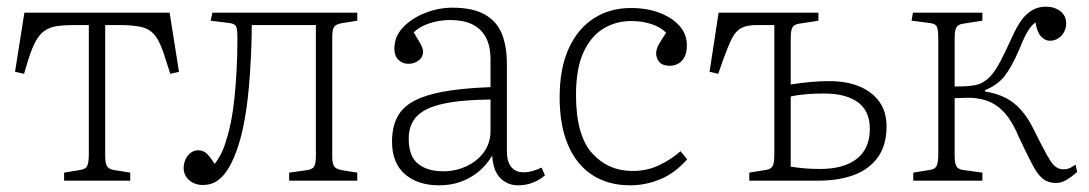

<svg xmlns="http://www.w3.org/2000/svg" viewBox="-20 -541 3260 575"><path d="M172 0V-24L220 -32Q236 -34 241 -44Q246 -54 246 -80V-466H207Q174 -466 152 -463Q130 -460 114.5 -449.5Q99 -439 87.5 -418.5Q76 -398 65 -363L52 -320L25 -326L53 -503H488L516 -326L490 -320L476 -363Q462 -411 446 -432.5Q430 -454 404 -460Q378 -466 335 -466H295V-76Q295 -53 300 -44Q305 -35 320 -32L370 -24V0Z M588 13Q563 13 546.5 -1.5Q530 -16 530 -38Q530 -52 536 -64.5Q542 -77 552 -84Q562 -91 573 -91Q588 -91 598 -82Q608 -73 623 -50Q631 -60 641 -78.5Q651 -97 658 -123Q666 -147 672 -177.5Q678 -208 682 -246Q686 -284 688.5 -329.5Q691 -375 691 -427Q691 -452 687.5 -461Q684 -470 667 -472L611 -479L616 -503H1050V-479L1006 -472Q987 -469 981 -461Q975 -453 975 -430V-73Q975 -51 981 -42.5Q987 -34 1006 -31L1050 -24V0H846V-24L896 -31Q915 -33 920.5 -42Q926 -51 926 -74V-466H734Q734 -433 732.5 -395.5Q731 -358 728.5 -320Q726 -282 722 -247Q718 -212 713 -185Q705 -139 693 -102.5Q681 -66 666 -40Q651 -14 632 -0.5Q613 13 588 13Z M1295 14Q1231 14 1192.5 -19.5Q1154 -53 1154 -117Q1154 -173 1180.5 -207Q1207 -241 1272 -258.5Q1337 -276 1449 -280V-362Q1449 -405 1434 -431Q1419 -457 1392.5 -469Q1366 -481 1329 -481Q1295 -481 1265.5 -471Q1236 -461 1219 -444Q1230 -426 1236 -415.5Q1242 -405 1244.5 -398.5Q1247 -392 1247 -386Q1247 -370 1234 -360Q1221 -350 1203 -350Q1185 -350 1173 -362Q1161 -374 1161 -395Q1161 -432 1187.5 -459.5Q1214 -487 1254 -502.5Q1294 -518 1335 -518Q1396 -518 1432 -497.5Q1468 -477 1483 -439.5Q1498 -402 1498 -350V-88Q1498 -57 1511 -41Q1524 -25 1548 -25Q1561 -25 1575 -29Q1589 -33 1602 -39L1612 -16Q1596 -2 1575.5 6Q1555 14 1532 14Q1500 14 1478.5 -7.5Q1457 -29 1454 -75Q1436 -45 1411.5 -25.5Q1387 -6 1358 4Q1329 14 1295 14ZM1308 -28Q1343 -28 1375.5 -42.5Q1408 -57 1428.5 -84.5Q1449 -112 1449 -149V-243Q1360 -242 1306 -230Q1252 -218 1228 -192.5Q1204 -167 1204 -126Q1204 -73 1232 -50.5Q1260 -28 1308 -28Z M1867 14Q1802 14 1754.5 -16.5Q1707 -47 1681.5 -106Q1656 -165 1656 -249Q1656 -337 1683.5 -396.5Q1711 -456 1759 -486.5Q1807 -517 1869 -517Q1918 -517 1955.5 -502.5Q1993 -488 2015 -463.5Q2037 -439 2037 -405Q2037 -383 2029.5 -369.5Q2022 -356 2010.5 -350Q1999 -344 1986 -344Q1964 -344 1954.5 -355.5Q1945 -367 1945 -381Q1945 -393 1952.5 -407Q1960 -421 1975 -443Q1958 -460 1930.5 -469Q1903 -478 1870 -478Q1824 -478 1786.5 -455Q1749 -432 1727 -383.5Q1705 -335 1705 -257Q1705 -136 1753 -82.5Q1801 -29 1875 -29Q1917 -29 1952.5 -45.5Q1988 -62 2018 -88L2038 -64Q2001 -22 1957 -4Q1913 14 1867 14Z M2224 0V-24L2273 -32Q2289 -34 2294 -44Q2299 -54 2299 -80V-466H2246Q2217 -466 2200 -457Q2183 -448 2172 -426Q2161 -404 2146 -363L2131 -320L2105 -326L2132 -503H2431V-479L2373 -470Q2358 -468 2353 -458.5Q2348 -449 2348 -426V-288Q2381 -293 2407 -295.5Q2433 -298 2464 -298Q2515 -298 2553 -282.5Q2591 -267 2613 -237Q2635 -207 2635 -162Q2635 -106 2609 -70Q2583 -34 2537.5 -17Q2492 0 2432 0ZM2436 -35Q2507 -35 2546 -65.5Q2585 -96 2585 -155Q2585 -209 2549 -235Q2513 -261 2447 -261Q2422 -261 2396 -259Q2370 -257 2348 -252V-42Q2366 -39 2387.5 -37Q2409 -35 2436 -35Z M3142 7Q3120 7 3104 -5Q3088 -17 3072 -47.5Q3056 -78 3031 -131Q3017 -165 2999.5 -189.5Q2982 -214 2958.5 -228.5Q2935 -243 2902 -247Q2886 -249 2868.5 -248Q2851 -247 2839 -247V-76Q2839 -53 2844 -43.5Q2849 -34 2864 -32L2922 -24V0H2715V-24L2764 -32Q2780 -34 2785 -44Q2790 -54 2790 -80V-425Q2790 -451 2786 -460.5Q2782 -470 2765 -472L2710 -479L2714 -503H2922V-479L2864 -470Q2849 -468 2844 -458.5Q2839 -449 2839 -426V-282Q2867 -282 2883 -283.5Q2899 -285 2912 -289Q2930 -296 2945 -311.5Q2960 -327 2975.5 -356.5Q2991 -386 3012 -432Q3024 -459 3038 -479Q3052 -499 3070.5 -510Q3089 -521 3112 -521Q3138 -521 3155.5 -507.5Q3173 -494 3173 -470Q3173 -457 3166.5 -445Q3160 -433 3149 -426Q3138 -419 3124 -419Q3110 -419 3098 -431.5Q3086 -444 3081 -474Q3073 -468 3066.5 -460Q3060 -452 3052 -437Q3044 -422 3032 -392Q3009 -339 2988 -312.5Q2967 -286 2930 -271V-267Q2966 -261 2991.5 -248Q3017 -235 3038 -211.5Q3059 -188 3078 -149Q3110 -84 3126 -59Q3142 -34 3164 -34Q3177 -34 3185.5 -38.5Q3194 -43 3201 -48L3206 -26Q3190 -12 3174.5 -2.5Q3159 7 3142 7Z"/></svg>

Font: Literata 18pt ExtraLight
Style: Regular
Weight: 250
Designer: Latin by Veronika Burian and Jose Scaglione. Greek by Irene Vlachou. Cyrillic by Vera Evstafieva.
Foundry: TypeTogether
Version: Version 3.103;gftools[0.9.29]